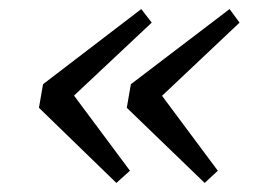

<svg xmlns="http://www.w3.org/2000/svg" viewBox="-20 -444 565 424"><path d="M237 -40 66 -206 75 -258 292 -424 315 -394 118 -209 127 -255 267 -67ZM432 -40 260 -206 269 -258 487 -424 509 -394 313 -209 321 -255 461 -67Z"/></svg>

Font: Lisu Bosa SemiBold
Style: Italic
Weight: 600
Italic angle: -19°
Designer: David Morse, Annie Olsen, Victor Gaultney, Frank Grießhammer (Latin)
Foundry: SIL International
Version: Version 2.000